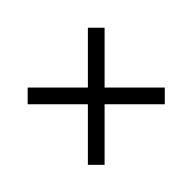

<svg xmlns="http://www.w3.org/2000/svg" viewBox="-94 -654 699 699"><g transform="rotate(45 256.0 -304.5)"><path d="M102 -502 59 -459 213 -305 58 -150 101 -107 256 -262 412 -106 455 -149 299 -305 454 -460 411 -503 256 -348Z"/></g></svg>

Font: fbb
Style: Italic
Weight: 400
Italic angle: -12°
Designer: David J. Perry, Michael Sharpe
Version: Version 0.991